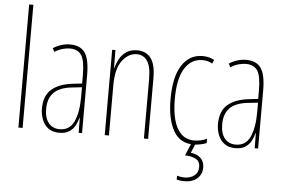

<svg xmlns="http://www.w3.org/2000/svg" viewBox="-62 -850 1744 1181"><g transform="rotate(5 810.0 -260.0)"><path d="M97 0H71V-760H97Z M344 -537Q407 -537 435.5 -496.5Q464 -456 464 -358V0H443L442 -93H440Q434 -68 421.5 -44.5Q409 -21 385.5 -5.5Q362 10 324 10Q282 10 256 -9.5Q230 -29 217.5 -61Q205 -93 205 -129Q205 -208 250 -247.5Q295 -287 377 -297L438 -304V-355Q438 -445 416 -478.5Q394 -512 344 -512Q326 -512 302 -506Q278 -500 250 -483L239 -505Q290 -537 344 -537ZM376 -274Q302 -266 266.5 -230.5Q231 -195 231 -129Q231 -73 256 -42.5Q281 -12 324 -12Q387 -12 413 -70Q439 -128 439 -220V-281Z M758 -537Q813 -537 842.5 -498.5Q872 -460 872 -375V0H846V-365Q846 -445 822.5 -479Q799 -513 758 -513Q706 -513 668 -462.5Q630 -412 630 -311V0H604V-527H624L625 -415H627Q634 -445 649.5 -473Q665 -501 691.5 -519Q718 -537 758 -537Z M1153 10Q1068 10 1028 -62Q988 -134 988 -256Q988 -394 1034.5 -465.5Q1081 -537 1162 -537Q1203 -537 1234 -519L1224 -496Q1198 -512 1163 -512Q1094 -512 1054 -448.5Q1014 -385 1014 -257Q1014 -186 1028.5 -131Q1043 -76 1074.5 -45.5Q1106 -15 1156 -15Q1194 -15 1233 -32V-6Q1217 1 1195 5.5Q1173 10 1153 10ZM1225 145Q1225 188 1195.5 214Q1166 240 1115 240Q1106 240 1093 238.5Q1080 237 1069 234V210Q1094 217 1115 217Q1150 217 1175 198.5Q1200 180 1200 145Q1200 110 1174 96Q1148 82 1107 81L1141 0H1167L1141 62Q1182 67 1203.5 89Q1225 111 1225 145Z M1431 -537Q1494 -537 1522.5 -496.5Q1551 -456 1551 -358V0H1530L1529 -93H1527Q1521 -68 1508.5 -44.5Q1496 -21 1472.5 -5.5Q1449 10 1411 10Q1369 10 1343 -9.5Q1317 -29 1304.5 -61Q1292 -93 1292 -129Q1292 -208 1337 -247.5Q1382 -287 1464 -297L1525 -304V-355Q1525 -445 1503 -478.5Q1481 -512 1431 -512Q1413 -512 1389 -506Q1365 -500 1337 -483L1326 -505Q1377 -537 1431 -537ZM1463 -274Q1389 -266 1353.5 -230.5Q1318 -195 1318 -129Q1318 -73 1343 -42.5Q1368 -12 1411 -12Q1474 -12 1500 -70Q1526 -128 1526 -220V-281Z"/></g></svg>

Font: Noto Sans ExtraCondensed Thin
Style: Regular
Weight: 100
Width: 2
Designer: Monotype Design Team
Foundry: Monotype Imaging Inc.
Version: Version 2.013; ttfautohint (v1.8.4.7-5d5b)